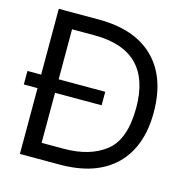

<svg xmlns="http://www.w3.org/2000/svg" viewBox="-111 -869 954 975"><g transform="rotate(15 366.0 -381.5)"><path d="M289 -763Q479 -763 580 -663Q681 -563 681 -379Q681 -198 579.5 -99Q478 0 288 0H79V-346H7V-417H79V-763ZM287 -83Q425 -83 507 -148Q589 -213 589 -379Q589 -680 288 -680H171V-417H416V-346H171V-83Z"/></g></svg>

Font: Open Sauce Sans
Style: Regular
Weight: 400
Designer: Alfredo Marco Pradil
Foundry: Creative Sauce Fz LLC
Version: Version 1.477